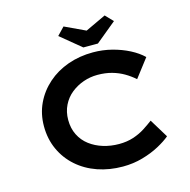

<svg xmlns="http://www.w3.org/2000/svg" viewBox="-128 -1036 1162 1172"><g transform="rotate(-15 453.0 -450.0)"><path d="M506 10Q421 10 347.5 -15.5Q274 -41 219 -89.5Q164 -138 133.5 -205Q103 -272 103 -352Q103 -430 134 -495.5Q165 -561 220.5 -610Q276 -659 349.5 -685Q423 -711 508 -711Q570 -711 628 -696Q686 -681 734.5 -656Q783 -631 816 -599L727 -483Q699 -508 665 -528Q631 -548 590 -559.5Q549 -571 499 -571Q453 -571 410 -556Q367 -541 332 -513Q297 -485 276.5 -443.5Q256 -402 256 -351Q256 -298 277 -256Q298 -214 335 -186Q372 -158 419.5 -143.5Q467 -129 519 -129Q569 -129 610 -142.5Q651 -156 683.5 -177Q716 -198 741 -217L813 -99Q785 -75 738 -49.5Q691 -24 631.5 -7Q572 10 506 10ZM460 -755 330 -862 376 -910 521 -842H491L636 -910L682 -862L552 -755Z"/></g></svg>

Font: Lexend Peta SemiBold
Style: Regular
Weight: 600
Designer: Bonnie Shaver-Troup, Thomas Jockin
Foundry: Lexend
Version: Version 1.007